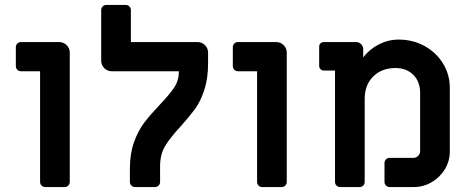

<svg xmlns="http://www.w3.org/2000/svg" viewBox="-20 -756 1901 776"><path d="M142 -21V-468H65Q56 -468 50 -474Q44 -480 44 -489V-565Q44 -574 50 -580Q56 -586 65 -586H219Q237 -586 249.5 -573.5Q262 -561 262 -543V-21Q262 -12 256 -6Q250 0 241 0H163Q154 0 148 -6Q142 -12 142 -21Z M505 -21V-76Q505 -136 522 -182.5Q539 -229 563.5 -261Q588 -293 626 -333Q666 -375 684.5 -403Q703 -431 703 -467V-468H432Q414 -468 401.5 -480.5Q389 -493 389 -511V-715Q389 -724 395 -730Q401 -736 410 -736H488Q497 -736 503 -730Q509 -724 509 -715V-586H778Q796 -586 808.5 -573.5Q821 -561 821 -543V-500Q821 -438 805.5 -391.5Q790 -345 767.5 -314.5Q745 -284 709 -244Q668 -200 647.5 -166Q627 -132 627 -84V-21Q627 -12 621 -6Q615 0 606 0H526Q517 0 511 -6Q505 -12 505 -21Z M1019 -21V-468H942Q933 -468 927 -474Q921 -480 921 -489V-565Q921 -574 927 -580Q933 -586 942 -586H1096Q1114 -586 1126.5 -573.5Q1139 -561 1139 -543V-21Q1139 -12 1133 -6Q1127 0 1118 0H1040Q1031 0 1025 -6Q1019 -12 1019 -21Z M1334 -21V-471H1288Q1281 -471 1275.5 -476.5Q1270 -482 1270 -489V-568Q1270 -576 1275.5 -581Q1281 -586 1288 -586H1419Q1431 -586 1439.5 -577.5Q1448 -569 1448 -557V-524Q1473 -557 1511 -576.5Q1549 -596 1591 -596Q1649 -596 1696 -570Q1743 -544 1770.5 -499.5Q1798 -455 1798 -400V-144Q1798 -105 1778 -72Q1758 -39 1724.5 -19.5Q1691 0 1652 0H1555Q1546 0 1540 -6Q1534 -12 1534 -21V-97Q1534 -106 1540 -112Q1546 -118 1555 -118H1651Q1662 -118 1670 -126Q1678 -134 1678 -145V-381Q1678 -426 1650.5 -453.5Q1623 -481 1578 -481Q1523 -481 1488.5 -447Q1454 -413 1454 -357V-21Q1454 -12 1448 -6Q1442 0 1433 0H1355Q1346 0 1340 -6Q1334 -12 1334 -21Z"/></svg>

Font: Miriam Libre
Style: Bold
Weight: 700
Designer: Michal Sahar
Foundry: Hagilda
Version: Version 1.001